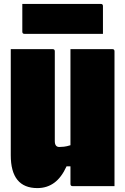

<svg xmlns="http://www.w3.org/2000/svg" viewBox="-20 -951 640 981"><path d="M171 10Q35 10 35 -158V-700H249Q260 -700 260 -689V-230Q260 -200 283 -200Q293 -200 307 -201.5Q321 -203 340 -209V-700H554Q565 -700 565 -689V0H351Q340 0 340 -11V-101H320Q294 -44 257 -17Q220 10 171 10ZM94 -931H495Q506 -931 506 -920V-778H105Q94 -778 94 -789Z"/></svg>

Font: Recursive Mn Lnr St XBk
Style: Regular
Weight: 1000
Monospace: yes
Version: Version 1.079;hotconv 1.0.112;makeotfexe 2.5.65598; ttfautoh